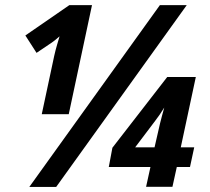

<svg xmlns="http://www.w3.org/2000/svg" viewBox="-20 -734 823 754"><path d="M95.2 0 607.9 -713.9H713.4L200.7 0ZM144 -285.6 192.9 -514.6Q198.2 -538.1 203.9 -557.4Q209.5 -576.7 213.9 -591.3Q206.1 -584.5 197.5 -577.4Q189 -570.3 183.6 -566.9L123.5 -526.4L79.6 -594.7L252.4 -713.9H341.3L250 -285.6ZM553.7 -0.5 570.8 -78.1H407.2L421.4 -153.8L636.7 -431.6H749L689.9 -155.3H742.7L726.1 -78.1H674.3L657.2 -0.5ZM510.7 -155.3H586.9L608.4 -249Q612.8 -266.6 616.2 -279.3Q619.6 -292 625 -311.5Q616.7 -297.9 607.2 -283.9Q597.7 -270 588.9 -258.8Z"/></svg>

Font: Open Sans SemiCondensed
Style: Bold Italic
Weight: 700
Width: 4
Italic angle: -12°
Designer: Monotype Design Team
Foundry: Monotype Imaging Inc.
Version: Version 3.003